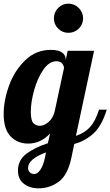

<svg xmlns="http://www.w3.org/2000/svg" viewBox="-33 -777 602 1047"><path d="M284 -621C299.3 -605.7 318 -598 340 -598C362 -598 380.8 -605.7 396.5 -621C412.2 -636.3 420 -655 420 -677C420 -699 412.2 -717.8 396.5 -733.5C380.8 -749.2 362 -757 340 -757C318 -757 299.3 -749.2 284 -733.5C268.7 -717.8 261 -699 261 -677C261 -655 268.7 -636.3 284 -621ZM97 225C118.3 241.7 145 250 177 250C218.3 250 255.3 237.8 288 213.5C320.7 189.2 343.7 144.7 357 80L372 8C410.7 -2 445.3 -20.8 476 -48.5C506.7 -76.2 531 -119.7 549 -179H507C493.7 -137 477.3 -105.3 458 -84C438.7 -62.7 413 -46.7 381 -36L480 -500H336L325 -448V-454C325 -469.3 318.3 -481.7 305 -491C291.7 -500.3 271.3 -505 244 -505C190 -505 143.5 -486.2 104.5 -448.5C65.5 -410.8 36.2 -364.8 16.5 -310.5C-3.2 -256.2 -13 -204.3 -13 -155C-13 -99.7 -0.3 -59 25 -33C50.3 -7 82 6 120 6C166 6 206 -12.3 240 -49L228 4C180.7 19.3 141.7 38.5 111 61.5C80.3 84.5 65 115 65 153C65 184.3 75.7 208.3 97 225ZM232 -112C216 -98 200.3 -91 185 -91C171 -91 159.2 -95.7 149.5 -105C139.8 -114.3 135 -135.7 135 -169C135 -202.3 141 -240.8 153 -284.5C165 -328.2 181.7 -365.5 203 -396.5C224.3 -427.5 248.3 -443 275 -443C289 -443 299.3 -438.8 306 -430.5C312.7 -422.2 316 -414 316 -406L265 -169C259 -145 248 -126 232 -112ZM187 149C176.3 164.3 165.3 172 154 172C143.3 172 135 168.7 129 162C123 155.3 120 147.7 120 139C120 106.3 152.7 78 218 54L212 83C206 111.7 197.7 133.7 187 149Z"/></svg>

Font: DonutKreme
Style: Regular
Weight: 400
Designer: Impallari Type
Foundry: Impallari Type
Version: Version 2.100